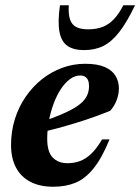

<svg xmlns="http://www.w3.org/2000/svg" viewBox="-20 -697 534 730"><path d="M285 -410Q264.5 -410 245.8 -396Q227 -382 211.2 -358Q195.5 -334 184 -303.2Q172.5 -272.5 166 -238Q159.5 -203.5 159.5 -169.5Q159.5 -119.5 180.5 -98Q201.5 -76.5 237 -76.5Q262.5 -76.5 284.5 -84.8Q306.5 -93 327 -112.5Q347.5 -132 368 -167H396.5Q367.5 -96 335.8 -56.8Q304 -17.5 267 -2.2Q230 13 183 13Q131 13 95 -6Q59 -25 40.5 -60.5Q22 -96 22 -145.5Q22 -197.5 36.5 -244Q51 -290.5 77.5 -329Q104 -367.5 139.5 -395.8Q175 -424 216.8 -439.2Q258.5 -454.5 304 -454.5Q350.5 -454.5 378.8 -442Q407 -429.5 419.5 -408.2Q432 -387 432 -361.5Q432 -337.5 423 -314.8Q414 -292 398.5 -275.5Q370 -264 337.2 -252.2Q304.5 -240.5 269.2 -229.8Q234 -219 198 -209.2Q162 -199.5 126.5 -191L128 -230.5Q175.5 -246 208.8 -260Q242 -274 263.5 -287Q285 -300 296.8 -313Q308.5 -326 313.5 -340Q318.5 -354 318.5 -369.5Q318.5 -383 314.8 -391.8Q311 -400.5 303.5 -405.2Q296 -410 285 -410ZM315.5 -585.5Q346 -585.5 369.8 -594.5Q393.5 -603.5 412.8 -623.8Q432 -644 449 -677H493.5Q462.5 -612.5 433.5 -575.2Q404.5 -538 372.8 -522.2Q341 -506.5 299.5 -506.5Q259.5 -506.5 236.2 -522.8Q213 -539 206 -576.5Q199 -614 208 -677H241.5Q239.5 -643.5 246.2 -623.2Q253 -603 270 -594.2Q287 -585.5 315.5 -585.5Z"/></svg>

Font: Newsreader 24pt
Style: Bold Italic
Weight: 700
Italic angle: -17°
Designer: Hugues Gentile
Foundry: Production Type
Version: Version 1.003